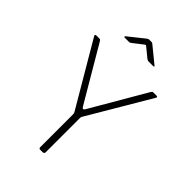

<svg xmlns="http://www.w3.org/2000/svg" viewBox="-272 -1068 1182 1182"><g transform="rotate(45 319.0 -477.0)"><path d="M582 -742Q587 -742 589 -739Q591 -736 588 -731L349 -326Q346 -322 345.5 -318Q345 -314 345 -306V-13Q345 0 330 0H311Q304 0 301.5 -3Q299 -6 299 -11V-295Q299 -303 298 -306.5Q297 -310 294 -315L50 -730Q47 -735 49 -738.5Q51 -742 58 -742H81Q88 -742 91 -740Q94 -738 97 -733L307 -376Q314 -364 319.5 -364Q325 -364 331 -374L540 -733Q544 -739 546.5 -740.5Q549 -742 556 -742H582ZM382 -862 323 -910Q316 -916 314 -916Q312 -916 304 -910L242 -862Q237 -858 234.5 -857Q232 -856 227 -856H190Q185 -856 184.5 -859Q184 -862 188 -866L287 -945Q292 -949 296 -951.5Q300 -954 307 -954H325Q331 -954 334.5 -951Q338 -948 341 -946L439 -866Q451 -856 438 -856H397Q393 -856 389.5 -857.5Q386 -859 382 -862Z"/></g></svg>

Font: Libre Franklin Thin
Style: Regular
Weight: 100
Designer: Pablo Impallari, Rodrigo Fuenzalida, Nhung Nguyen
Foundry: Impallari Type
Version: Version 3.000